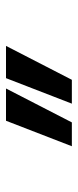

<svg xmlns="http://www.w3.org/2000/svg" viewBox="170 -819 260 640"><g transform="rotate(-90 300.0 -499.0)"><path d="M359.5 -609H467L354 -389.5H274.5ZM217.5 -609H325L212 -389.5H132.5Z"/></g></svg>

Font: JuliaMono SemiBold
Style: Italic
Weight: 600
Italic angle: -9°
Monospace: yes
Designer: cormullion
Foundry: corm
Version: Version 0.056; ttfautohint (v1.8.4)